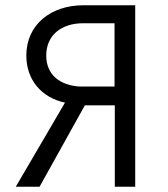

<svg xmlns="http://www.w3.org/2000/svg" viewBox="-20 -709 639 730"><path d="M494.1 1V-689H296.9C174.8 -689 80.1 -616.7 80.1 -497.6C80.1 -404.8 138.7 -337.4 227.1 -318.8L40 1H130.4L302.7 -308.6H416.5V1ZM415.5 -379.9H284.2C210 -383.8 155.8 -423.3 155.8 -497.6C155.8 -576.2 214.4 -620.6 295.9 -620.6H415.5Z"/></svg>

Font: HK Grotesk
Style: Regular
Weight: 400
Designer: Alfredo Marco Pradil and Stefan Peev
Foundry: Hanken Design Co.
Version: Version 1.045;PS 001.045;hotconv 1.0.88;makeotf.lib2.5.64775